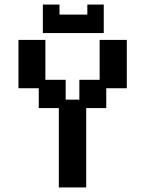

<svg xmlns="http://www.w3.org/2000/svg" viewBox="-20 -811 637 842"><path d="M238 11V-337H150V-424H61V-636H179V-461H268V-374H328V-461H417V-636H536V-424H446V-337H358V11ZM168 -666V-791H241V-747H363V-791H435V-666Z"/></svg>

Font: Pixelify Sans SemiBold
Style: Regular
Weight: 600
Designer: Stefie Justprince
Foundry: Typecalism Foundryline
Version: Version 1.000